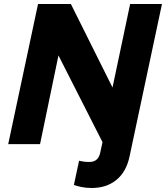

<svg xmlns="http://www.w3.org/2000/svg" viewBox="-20 -720 829 959"><path d="M438 219Q410 219 386.5 214Q363 209 349 204L375 83Q385 85 397 87Q409 89 426 89Q470 89 480 45L492 -10L272 -443L180 0H21L170 -700H334L542 -283L630 -700H789L627 62Q611 138 561.5 178.5Q512 219 438 219Z"/></svg>

Font: Red Hat Text VF
Style: Italic
Weight: 400
Italic angle: -12°
Designer: Pentagram, MCKL
Foundry: Pentagram, MCKL
Version: Version 1.023